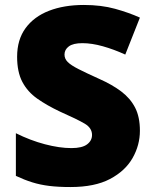

<svg xmlns="http://www.w3.org/2000/svg" viewBox="-20 -744 617 774"><path d="M544 -217Q544 -159 514.5 -107Q485 -55 423.5 -22.5Q362 10 264 10Q215 10 178.5 5.5Q142 1 110 -9Q78 -19 44 -35V-207Q102 -178 161 -162.5Q220 -147 268 -147Q311 -147 331 -162Q351 -177 351 -200Q351 -228 321.5 -245.5Q292 -263 222 -294Q169 -319 130 -346.5Q91 -374 70 -414Q49 -454 49 -515Q49 -584 83 -630.5Q117 -677 177.5 -700.5Q238 -724 318 -724Q388 -724 444 -708.5Q500 -693 544 -673L485 -524Q439 -545 394.5 -557.5Q350 -570 312 -570Q275 -570 257.5 -557Q240 -544 240 -524Q240 -507 253 -494Q266 -481 296.5 -465.5Q327 -450 380 -426Q432 -403 468.5 -375.5Q505 -348 524.5 -310.5Q544 -273 544 -217Z"/></svg>

Font: Noto Sans Cherokee Black
Style: Regular
Weight: 900
Designer: Monotype Design Team
Foundry: Monotype Imaging Inc.
Version: Version 2.001; ttfautohint (v1.8.4.7-5d5b)